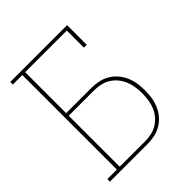

<svg xmlns="http://www.w3.org/2000/svg" viewBox="-200 -868 1001 1001"><g transform="rotate(-45 300.0 -367.5)"><path d="M36 0V-19H106V-716H36V-735H455V-590H434V-716H127V-414H313Q340 -414 366 -408.5Q392 -403 415 -389.5Q438 -376 455.5 -355.5Q473 -335 483.5 -310.5Q494 -286 498 -259.5Q502 -233 502 -207Q502 -180 498 -154Q494 -128 483.5 -103.5Q473 -79 455.5 -58.5Q438 -38 415 -24.5Q392 -11 366 -5.5Q340 0 313 0ZM127 -19H313Q337 -19 360.5 -24Q384 -29 404.5 -41.5Q425 -54 440.5 -72.5Q456 -91 465 -113Q474 -135 477.5 -159Q481 -183 481 -207Q481 -231 477.5 -254.5Q474 -278 465 -300Q456 -322 440.5 -341Q425 -360 404.5 -372.5Q384 -385 360.5 -390Q337 -395 313 -395H127Z"/></g></svg>

Font: Iosevka Slab Thin Extended
Style: Regular
Weight: 100
Width: 7
Monospace: yes
Designer: Belleve Invis
Foundry: Belleve Invis
Version: Version 11.1.1; ttfautohint (v1.8.3)